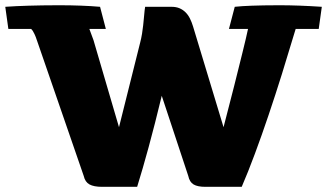

<svg xmlns="http://www.w3.org/2000/svg" viewBox="-20 -703 1240 728"><path d="M0 -677.2Q21 -678.7 42.5 -679.7Q64 -680.7 88.1 -681.4Q112.3 -682.1 140.1 -682.6Q168 -683.1 202.6 -683.1Q248 -683.1 286.6 -681.6Q325.2 -680.2 359.4 -677.2L381.3 -593.3H318.8L334.5 -550.8L431.2 -220.7L511.7 -542.5Q515.6 -557.1 518.6 -575.4Q521.5 -593.8 522.9 -607.4L526.4 -643.1Q527.3 -654.3 528.3 -662.8Q529.3 -671.4 530.3 -677.2H630.4Q647.9 -677.2 660.9 -671.6Q673.8 -666 683.6 -656.2Q693.4 -646.5 700.2 -632.8Q707 -619.1 711.9 -603L827.6 -220.7Q849.6 -305.2 868.2 -378.4Q876 -409.7 884 -441.9Q892.1 -474.1 899.2 -502.9Q906.2 -531.7 911.9 -555.4Q917.5 -579.1 920.4 -593.3H848.1L870.1 -677.2Q883.8 -678.7 899.4 -679.7Q915 -680.7 934.8 -681.4Q954.6 -682.1 980 -682.6Q1005.4 -683.1 1039.1 -683.1Q1112.3 -683.1 1200.2 -677.2L1188.5 -593.3H1101.1L1094.2 -570.8Q1073.2 -500 1048.8 -421.9Q1024.4 -343.8 998.5 -267.1Q972.7 -190.4 946.5 -120.1Q920.4 -49.8 896.5 5.4H758.8Q729 5.4 713.9 -3.7Q698.7 -12.7 693.8 -36.1L593.3 -339.8Q566.9 -230.5 543.7 -145.5Q520.5 -60.5 500 5.4H367.2Q335.9 5.4 319.3 -3.7Q302.7 -12.7 297.4 -36.1L120.6 -548.3Q115.2 -564.9 110.6 -574.2Q106 -583.5 104 -586.4L98.1 -593.3H11.7Z"/></svg>

Font: Tienne Black
Style: Regular
Weight: 900
Designer: vernon adams
Foundry: vernon adams
Version: Version 001.001